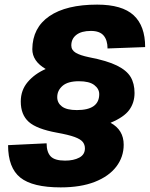

<svg xmlns="http://www.w3.org/2000/svg" viewBox="-20 -746 649 832"><path d="M243 66Q121 66 68 23.5Q15 -19 15 -117L182 -125Q182 -87 199.5 -68.5Q217 -50 262 -50Q299 -50 323.5 -63Q348 -76 348 -103Q348 -119 338.5 -131Q329 -143 303 -152.5Q277 -162 227 -171Q139 -187 104.5 -218Q70 -249 70 -306Q70 -355 100 -390.5Q130 -426 178 -447Q120 -481 120 -533Q121 -626 194 -676Q267 -726 401 -726Q509 -726 559 -680Q609 -634 609 -542L446 -536Q446 -572 429 -592Q412 -612 374 -612Q333 -612 311 -595Q289 -578 289 -549Q289 -529 308 -517.5Q327 -506 366 -498Q444 -483 486.5 -462Q529 -441 546 -412.5Q563 -384 563 -343Q563 -301 540 -269.5Q517 -238 459 -214Q516 -183 516 -119Q516 -66 484 -24Q452 18 391 42Q330 66 243 66ZM313 -269Q410 -269 410 -338Q410 -361 388.5 -377.5Q367 -394 322 -394Q274 -394 251 -374Q228 -354 228 -325Q228 -300 248.5 -284.5Q269 -269 313 -269Z"/></svg>

Font: Geist Mono ExtraBold
Style: Italic
Weight: 800
Italic angle: -12°
Monospace: yes
Designer: Basement.studio, Andrés Briganti, Mateo Zaragoza
Foundry: Basement.studio, Vercel, Andrés Briganti, Guido Ferreyra, Mateo Zaragoza
Version: Version 1.500; ttfautohint (v1.8.4.7-5d5b)